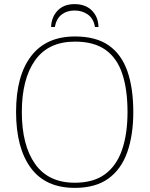

<svg xmlns="http://www.w3.org/2000/svg" viewBox="-20 -902 726 932"><path d="M343 10Q201 10 129.5 -87Q58 -184 58 -359Q58 -534 131 -629.5Q204 -725 344 -725Q446 -725 508 -681.5Q570 -638 598.5 -556Q627 -474 627 -358Q627 -247 598 -164Q569 -81 506.5 -35.5Q444 10 343 10ZM343 -15Q434 -15 490 -56.5Q546 -98 572.5 -175Q599 -252 599 -358Q599 -466 574 -542.5Q549 -619 493 -659.5Q437 -700 344 -700Q215 -700 150.5 -609.5Q86 -519 86 -358Q86 -197 150.5 -106Q215 -15 343 -15ZM228 -771Q230 -820 260 -851Q290 -882 342 -882Q395 -882 426 -851Q457 -820 458 -771H441Q434 -812 406.5 -831.5Q379 -851 342 -851Q305 -851 279.5 -831.5Q254 -812 246 -771Z"/></svg>

Font: Noto Serif Thin
Style: Regular
Weight: 100
Designer: Monotype Design Team
Foundry: Monotype Imaging Inc.
Version: Version 2.015